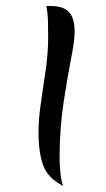

<svg xmlns="http://www.w3.org/2000/svg" viewBox="-20 -603 352 638"><path d="M178 -88Q178 -52 181 -25.5Q184 1 190 15Q139 -11 123.5 -53.5Q108 -96 108 -164Q108 -208 116 -262Q124 -316 132 -372Q140 -428 140 -476Q140 -503 139.5 -530Q139 -557 134 -583H149Q190 -583 209 -563Q228 -543 228 -497Q228 -468 216 -407Q204 -346 191.5 -264Q179 -182 178 -88Z"/></svg>

Font: Merienda Light
Style: Regular
Weight: 300
Designer: Eduardo Rodriguez Tunni
Foundry: Eduardo Rodriguez Tunni
Version: Version 2.001; ttfautohint (v1.8.4.7-5d5b)